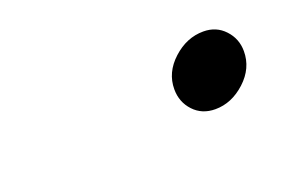

<svg xmlns="http://www.w3.org/2000/svg" viewBox="-33 -732 339 232"><g transform="rotate(-20 136.0 -616.5)"><path d="M177.7 -609.4Q177.7 -630.9 195.3 -647Q212.9 -663.1 234.4 -663.1Q251 -663.1 261.7 -651.6Q272.5 -640.1 272.5 -624Q272.5 -602.1 254.9 -585.9Q237.3 -569.8 216.3 -569.8Q199.2 -569.8 188.5 -581.3Q177.7 -592.8 177.7 -609.4Z"/></g></svg>

Font: Sitara
Style: Italic
Weight: 400
Italic angle: -11°
Designer: Neelakash Kshetrimayum
Foundry: Neelakash Kshetrimayum
Version: Version 1.000;PS Version 1.000;PS 1.0;hotconv 1.;hotconv 1.0